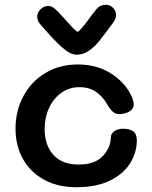

<svg xmlns="http://www.w3.org/2000/svg" viewBox="-20 -784 635 804"><path d="M45 -245Q45 -319 77.5 -380.5Q110 -442 169.5 -478Q229 -514 306 -514Q388 -514 448.5 -474Q509 -434 534 -374Q540 -359 540 -347Q540 -319 501 -309Q491 -306 481 -306Q464 -306 453 -315.5Q442 -325 430 -345Q413 -377 384 -398Q355 -419 313 -419Q270 -419 237 -395.5Q204 -372 185.5 -332Q167 -292 167 -244Q167 -176 203.5 -135.5Q240 -95 310 -95Q376 -95 409.5 -129.5Q443 -164 444 -208Q444 -223 458 -234Q472 -245 495 -245Q523 -245 538 -234Q553 -223 553 -196Q553 -148 526.5 -103Q500 -58 443 -29Q386 0 298 0Q222 0 164.5 -31.5Q107 -63 76 -118.5Q45 -174 45 -245ZM466 -720Q466 -706 453 -688Q413 -634 394 -610.5Q375 -587 351.5 -571Q328 -555 301 -555Q274 -555 239.5 -586Q205 -617 164 -665Q157 -672 149 -682Q136 -696 136 -714Q136 -732 150 -745.5Q164 -759 182 -759Q193 -759 202 -753Q211 -747 224 -734Q232 -726 240 -716.5Q248 -707 258 -697Q298 -651 305 -651Q309 -651 322.5 -666.5Q336 -682 352 -704Q362 -719 384 -746Q399 -764 424 -764Q441 -764 453.5 -751Q466 -738 466 -720Z"/></svg>

Font: Mali SemiBold
Style: Regular
Weight: 600
Designer: Kitiyaporn Chalermlarp | Katatrad Aksorn Co.,Ltd.
Foundry: Cadson Demak Co.,Ltd.
Version: Version 1.000; ttfautohint (v1.6)